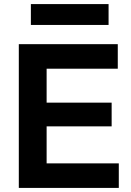

<svg xmlns="http://www.w3.org/2000/svg" viewBox="-20 -919 642 939"><path d="M72 0V-703H208V0ZM172 0V-120H561V0ZM172 -301V-417H526V-301ZM172 -583V-703H556V-583ZM131 -899H511V-797H131Z"/></svg>

Font: Outfit SemiBold
Style: Regular
Weight: 600
Designer: Rodrigo Fuenzalida
Foundry: fragTYPE
Version: Version 1.100;gftools[0.9.27]